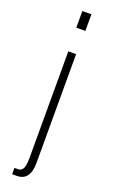

<svg xmlns="http://www.w3.org/2000/svg" viewBox="-176 -760 588 998"><g transform="rotate(20 118.0 -261.0)"><path d="M40 200H65C112 200 139 170 139 101V-500H96V87C96 138 89 165 60 165H40ZM93 -630H143V-722H93Z"/></g></svg>

Font: Perun ExtraLight
Style: Regular
Weight: 200
Foundry: Copyright (c) Stefan Peev, Context Ltd, 2016
Version: Version 1.089